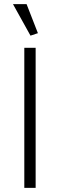

<svg xmlns="http://www.w3.org/2000/svg" viewBox="-20 -912 290 932"><path d="M153 0V-680H98V0ZM128 -739 164 -751 109 -892H43Z"/></svg>

Font: Catamaran ExtraLight
Style: Regular
Weight: 250
Designer: Pria Ravichandran
Version: Version 2.000